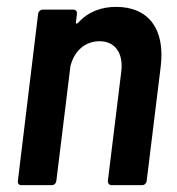

<svg xmlns="http://www.w3.org/2000/svg" viewBox="-20 -539 514 559"><path d="M318 -519C277 -519 237 -506 207 -472C203 -469 200 -470 201 -474L204 -499C205 -506 200 -511 194 -511H104C98 -511 92 -506 91 -499L32 -12C31 -5 35 0 42 0H131C138 0 143 -5 144 -12L185 -346C196 -391 228 -419 270 -419C315 -419 340 -384 333 -330L294 -12C294 -5 298 0 305 0H394C401 0 406 -5 407 -12L448 -346C461 -454 413 -519 318 -519Z"/></svg>

Font: Barlow Semi Condensed SemiBold
Style: Italic
Weight: 600
Width: 4
Italic angle: -7°
Designer: Jeremy Tribby
Foundry: Tribby Type
Version: Version 1.422;hotconv 1.0.109;makeotfexe 2.5.65596